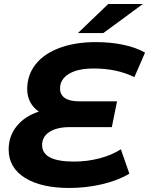

<svg xmlns="http://www.w3.org/2000/svg" viewBox="-20 -921 740 953"><path d="M278 -482Q278 -451 302 -434.5Q326 -418 374 -418H561L535 -290H325Q263 -290 226 -266.5Q189 -243 189 -201Q189 -119 347 -119Q414 -119 475.5 -135.5Q537 -152 580 -180L622 -59Q568 -26 488.5 -7Q409 12 324 12Q184 12 103.5 -38.5Q23 -89 23 -179Q23 -246 63.5 -295.5Q104 -345 173 -367Q145 -386 130 -414.5Q115 -443 115 -479Q115 -549 157 -602Q199 -655 276.5 -683.5Q354 -712 456 -712Q530 -712 593 -698.5Q656 -685 700 -660L647 -538Q561 -581 445 -581Q365 -581 321.5 -554Q278 -527 278 -482ZM517 -901H689L493 -757H367Z"/></svg>

Font: Montserrat Alternates
Style: Bold Italic
Weight: 700
Italic angle: -11.3°
Designer: Julieta Ulanovsky
Foundry: Julieta Ulanovsky
Version: Version 7.200